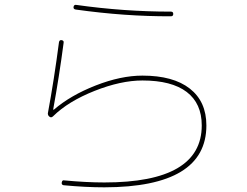

<svg xmlns="http://www.w3.org/2000/svg" viewBox="-20 -759 1040 809"><path d="M189.5 -266.6Q181.6 -271.5 181.6 -281.2Q208 -423.8 228.5 -581.1Q230.5 -591.8 240.2 -589.8Q250 -587.9 248 -578.1Q229.5 -437.5 204.1 -297.9Q204.1 -296.9 205.1 -296.9H207Q277.3 -357.4 383.3 -398.9Q489.3 -440.4 580.1 -440.4Q710 -440.4 779.8 -385.7Q849.6 -331.1 849.6 -230.5Q849.6 29.3 419.9 30.3Q340.8 30.3 248 21.5Q238.3 19.5 240.2 9.8Q242.2 -1 250 1Q342.8 9.8 419.9 9.8Q830.1 9.8 830.1 -230.5Q830.1 -323.2 766.6 -371.6Q703.1 -419.9 580.1 -419.9Q489.3 -419.9 378.4 -376Q267.6 -332 204.1 -269.5Q196.3 -261.7 189.5 -266.6ZM298.8 -718.8Q288.1 -720.7 290 -730.5Q292 -740.2 301.8 -738.3Q502 -710 700.2 -710Q710 -710 710 -700.2Q710 -690.4 700.2 -690.4Q507.8 -689.5 298.8 -718.8Z"/></svg>

Font: Rounded Mgen+ 1mn thin
Style: Regular
Weight: 100
Designer: [Source Han Sans]
Ryoko NISHIZUKA  (kana & ideographs); Paul D. Hunt (Latin, Greek & Cyrillic); Wenlong ZHANG  (bopomofo
Version: Version 1.059.20150602